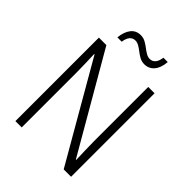

<svg xmlns="http://www.w3.org/2000/svg" viewBox="-252 -1033 1161 1161"><g transform="rotate(45 329.0 -452.0)"><path d="M567 0H504L144 -624H141Q142 -587 143.5 -548Q145 -509 145 -466V0H91V-714H155L514 -94H517Q516 -128 514.5 -171.5Q513 -215 513 -251V-714H567ZM169 -794Q174 -845 197 -874.5Q220 -904 260 -904Q282 -904 300.5 -894Q319 -884 335 -871.5Q351 -859 367 -849.5Q383 -840 400 -840Q420 -840 434 -855Q448 -870 453 -904H490Q486 -851 461.5 -822.5Q437 -794 399 -794Q377 -794 359 -803.5Q341 -813 324.5 -826Q308 -839 292 -848.5Q276 -858 259 -858Q239 -858 225 -843Q211 -828 206 -794Z"/></g></svg>

Font: Noto Sans Lao Looped SemiCondensed Light
Style: Regular
Weight: 300
Width: 4
Designer: Mark Frömberg, Ben Mitchell
Foundry: The Fontpad Ltd
Version: Version 1.002; ttfautohint (v1.8.4.7-5d5b)